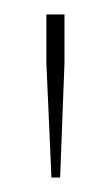

<svg xmlns="http://www.w3.org/2000/svg" viewBox="-20 -760 153 265"><path d="M44 -673V-740H69V-673L63 -515H51Z"/></svg>

Font: Exo Thin
Style: Regular
Weight: 250
Designer: Natanael Gama
Foundry: Natanael Gama
Version: Version 1.500; ttfautohint (v1.6)